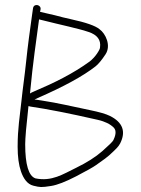

<svg xmlns="http://www.w3.org/2000/svg" viewBox="-20 -708 558 762"><path d="M99 -337C111.6 -469.4 123.1 -539.9 135 -631C138.3 -630.3 142.5 -629.3 147.5 -628C182.8 -618.6 217.1 -611.5 253 -602.5L293 -592.5C307.7 -588.8 320.7 -585 332 -581C366.2 -569.6 381.2 -549.3 377 -520C377 -515.3 373 -507.1 365.1 -495.4C357.1 -483.6 347.4 -473.1 336 -464C269.8 -415.8 195.1 -379 116 -345.5C107.3 -341.8 101.7 -339 99 -337ZM93 -287 101 -285C165.8 -275.7 254.8 -258.2 368.1 -232.4C396.1 -226 417.2 -215.8 431.4 -201.6C444.9 -188.1 436.5 -165.2 429.9 -151.6C427.2 -146 412.6 -131.6 386.2 -108.3C359.8 -85.1 325 -62.9 281.8 -41.9C229.5 -16.4 185.8 13 121 0C93.7 -9.1 80 -54.3 80 -135.5C80 -158.5 84.3 -209 93 -287ZM139 -661 141 -671C144 -689.2 114.1 -696.4 111 -675L107 -647C98 -581.4 90.8 -531.6 83.5 -461.5C77.7 -405.1 70.7 -361.3 65 -306.5C58.7 -245.5 50 -199.1 50 -125.8C50 -85.8 54.4 -53.1 63.2 -27.7C72.8 -0.1 87.9 23.1 112.5 29C139.5 35.5 142.9 36.2 183.1 30C207.1 26.2 240 13.5 281.6 -8C323.2 -29.6 349.9 -44.6 361.5 -53C387.3 -71.6 405.8 -82.8 430.5 -107.5L444 -121C448.7 -125.7 453 -131.7 457 -139C480.6 -186.1 467.1 -222.4 416.6 -247.8C401 -255.6 374 -263.5 335.6 -271.3C257.6 -287.2 216.3 -298.2 146 -309L126.5 -312C122.2 -312.7 119 -313 117 -313C117.7 -313.7 121.8 -315.7 129.5 -319C233.5 -364.2 310.2 -406.2 359.6 -445C370.6 -453.7 383.7 -469.5 398.8 -492.4C421.8 -527.3 399.3 -574.6 375 -592C358.9 -605.7 320.7 -619 260.5 -632C240.2 -636.4 219.4 -641.5 198 -647.4C182.7 -651.6 152.8 -657.1 139 -661Z"/></svg>

Font: MewTooHand
Style: Regular
Weight: 400
Designer: Mew Too, Robert Jablonski
Version: Version 0.77